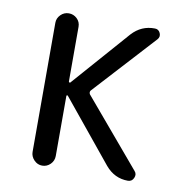

<svg xmlns="http://www.w3.org/2000/svg" viewBox="-65 -583 629 645"><g transform="rotate(10 250.0 -260.0)"><path d="M80.1 -40V-480.5Q80.1 -496.1 91.8 -507.8Q103.5 -519.5 119.6 -519.5Q135.7 -519.5 147.5 -508.3Q159.2 -497.1 159.2 -480.5V-293.9Q159.2 -292 161.6 -291Q164.1 -290 165 -292L335 -485.4Q367.2 -520.5 413.1 -519.5Q425.8 -519.5 431.2 -507.3Q436.5 -495.1 427.7 -485.4L236.3 -276.4Q232.4 -270.5 236.3 -263.7L428.7 -36.1Q437.5 -26.4 431.6 -13.2Q425.8 0 412.1 0Q366.2 0 335 -37.1L164.1 -246.1Q162.1 -248 160.6 -247.1Q159.2 -246.1 159.2 -244.1V-40Q159.2 -23.4 147.5 -11.7Q135.7 0 119.6 0Q103.5 0 91.8 -12.2Q80.1 -24.4 80.1 -40Z"/></g></svg>

Font: Rounded Mgen+ 2m regular
Style: Regular
Weight: 400
Designer: [Source Han Sans]
Ryoko NISHIZUKA  (kana & ideographs); Paul D. Hunt (Latin, Greek & Cyrillic); Wenlong ZHANG  (bopomofo
Version: Version 1.059.20150602